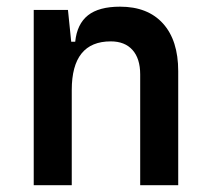

<svg xmlns="http://www.w3.org/2000/svg" viewBox="-20 -547 626 567"><path d="M394 0V-327.1Q394 -374 371.3 -399.4Q348.6 -424.8 307.1 -424.8Q191.9 -424.8 191.9 -281.2L161.6 -423.8H202.1Q207.5 -476.1 239.7 -501.7Q272 -527.3 334.5 -527.3Q416.5 -527.3 461.4 -477.5Q506.3 -427.7 506.3 -336.9V0ZM79.6 0V-517.6H180.7L191.9 -408.2V0Z"/></svg>

Font: Cascadia Mono Medium
Style: Regular
Weight: 500
Monospace: yes
Designer: Aaron Bell
Foundry: Saja Typeworks
Version: Version 2407.024